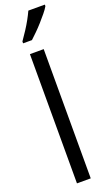

<svg xmlns="http://www.w3.org/2000/svg" viewBox="-188 -1025 611 1061"><g transform="rotate(-20 118.0 -494.5)"><path d="M146 0H65V-760H146ZM236 -980Q227 -964 210.5 -944Q194 -924 175 -902.5Q156 -881 136.5 -862Q117 -843 102 -829H50V-840Q69 -867 85.5 -892.5Q102 -918 115.5 -942.5Q129 -967 139 -989H236Z"/></g></svg>

Font: Noto Sans Devanagari ExtraCondensed
Style: Regular
Weight: 400
Width: 2
Designer: Jelle Bosma - Monotype Design Team
Foundry: Monotype Imaging Inc.
Version: Version 2.006